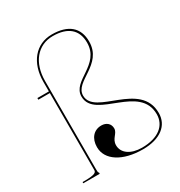

<svg xmlns="http://www.w3.org/2000/svg" viewBox="-179 -887 948 1012"><g transform="rotate(-30 295.0 -380.5)"><path d="M397.5 -7.5C329.5 -7.5 284.5 -39.5 284.5 -87C284.5 -127.5 321 -138.5 321 -169.5C321 -197.5 300 -216.5 269 -216.5C223 -216.5 192.5 -181.5 192.5 -128.5C192.5 -50 274.5 2.5 397.5 2.5C504.5 2.5 565 -47.5 565 -122C565 -219.8 490.3 -258.3 415.5 -287.9C340.3 -317.5 265 -338.1 265 -400.5C265 -487.5 435.5 -490 435.5 -632.5C435.5 -717 382 -762.5 283 -762.5C185 -762.5 120 -684.5 120 -567.5V-510H50V-500H120V-32.5C120 -18 113.5 -7.5 45 -7.5H35V0H135V-7.5C130.5 -10 130 -13.5 130 -32.5V-567.5C130 -678.5 191 -752.5 283 -752.5C374 -752.5 423 -710.5 423 -632.5C423 -496.5 255 -496.5 255 -400.5C255 -328 333.6 -305 410 -274.7C482.2 -246.2 552.5 -211.2 552.5 -122C552.5 -53.5 497 -7.5 397.5 -7.5Z"/></g></svg>

Font: ZnikomitNo24
Style: Regular
Weight: 500
Designer: gluk
Foundry: gluk
Version: Version 0.55